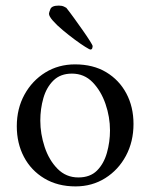

<svg xmlns="http://www.w3.org/2000/svg" viewBox="-20 -659 537 686"><path d="M190 -639Q201 -639 208.5 -635.5Q216 -632 217 -631Q229 -616 244.5 -594.5Q260 -573 275.5 -551Q291 -529 301 -513Q311 -497 311 -495Q311 -491 309.5 -486.5Q308 -482 303 -482Q300 -482 284 -492Q268 -502 246.5 -518Q225 -534 204 -551.5Q183 -569 169 -585Q155 -601 155 -610Q155 -614 160 -626.5Q165 -639 190 -639ZM248 -429Q313 -429 359.5 -401Q406 -373 431.5 -325Q457 -277 457 -216Q457 -153 430 -102.5Q403 -52 356 -22.5Q309 7 250 7Q186 7 138.5 -21.5Q91 -50 65.5 -98.5Q40 -147 40 -208Q40 -271 67.5 -321Q95 -371 142 -400Q189 -429 248 -429ZM237 -396Q196 -396 171 -371.5Q146 -347 135 -308.5Q124 -270 124 -228Q124 -181 139.5 -134Q155 -87 185.5 -56Q216 -25 260 -25Q302 -25 326.5 -49.5Q351 -74 362 -113Q373 -152 373 -193Q373 -241 357 -287.5Q341 -334 311 -365Q281 -396 237 -396Z"/></svg>

Font: Amiri
Style: Regular
Weight: 400
Designer: Khaled Hosny
Version: Version 0.114